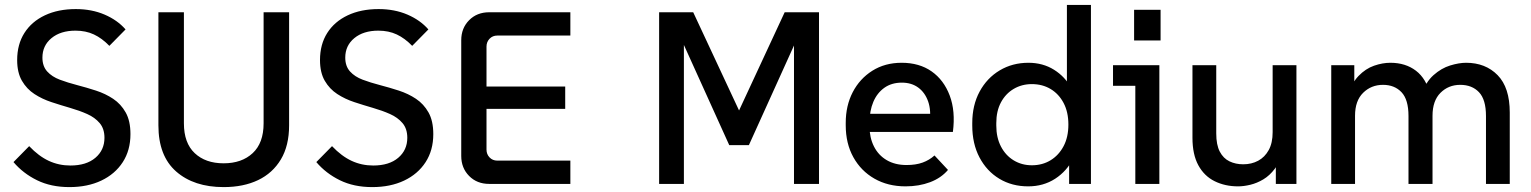

<svg xmlns="http://www.w3.org/2000/svg" viewBox="-20 -750 6242 783"><path d="M263 13Q188 13 131 -15Q74 -43 35 -89L99 -154Q138 -113 179 -94Q220 -75 267 -75Q332 -75 369 -106.5Q406 -138 406 -188Q406 -225 386.5 -248Q367 -271 335.5 -285Q304 -299 266 -310Q228 -321 190 -333.5Q152 -346 120.5 -366.5Q89 -387 69.5 -420.5Q50 -454 50 -505Q50 -569 79.5 -615.5Q109 -662 163 -687.5Q217 -713 289 -713Q354 -713 406.5 -690.5Q459 -668 492 -630L426 -563Q396 -594 363 -609.5Q330 -625 288 -625Q227 -625 190 -594.5Q153 -564 153 -515Q153 -480 172.5 -458.5Q192 -437 224 -425Q256 -413 294.5 -403Q333 -393 371.5 -380.5Q410 -368 441.5 -347Q473 -326 492.5 -291.5Q512 -257 512 -203Q512 -137 480.5 -88.5Q449 -40 393 -13.5Q337 13 263 13Z M892 13Q771 13 698.5 -50.5Q626 -114 626 -239V-700H730V-247Q730 -167 774 -125.5Q818 -84 892 -84Q966 -84 1010.5 -125.5Q1055 -167 1055 -247V-700H1159V-239Q1159 -156 1125.5 -100Q1092 -44 1032.5 -15.5Q973 13 892 13Z M1498 13Q1423 13 1366 -15Q1309 -43 1270 -89L1334 -154Q1373 -113 1414 -94Q1455 -75 1502 -75Q1567 -75 1604 -106.5Q1641 -138 1641 -188Q1641 -225 1621.5 -248Q1602 -271 1570.5 -285Q1539 -299 1501 -310Q1463 -321 1425 -333.5Q1387 -346 1355.5 -366.5Q1324 -387 1304.5 -420.5Q1285 -454 1285 -505Q1285 -569 1314.5 -615.5Q1344 -662 1398 -687.5Q1452 -713 1524 -713Q1589 -713 1641.5 -690.5Q1694 -668 1727 -630L1661 -563Q1631 -594 1598 -609.5Q1565 -625 1523 -625Q1462 -625 1425 -594.5Q1388 -564 1388 -515Q1388 -480 1407.5 -458.5Q1427 -437 1459 -425Q1491 -413 1529.5 -403Q1568 -393 1606.5 -380.5Q1645 -368 1676.5 -347Q1708 -326 1727.5 -291.5Q1747 -257 1747 -203Q1747 -137 1715.5 -88.5Q1684 -40 1628 -13.5Q1572 13 1498 13Z M1975 0Q1925 0 1893 -32.5Q1861 -65 1861 -114V-586Q1861 -635 1893 -667.5Q1925 -700 1975 -700H2306V-605H2008Q1989 -605 1976.5 -592Q1964 -579 1964 -560V-140Q1964 -121 1976.5 -108Q1989 -95 2008 -95H2306V0ZM1912 -306V-397H2285V-306Z M2668 0V-700H2807L3018 -248H2970L3180 -700H3320V0H3218V-645L3254 -644L3034 -158H2954L2734 -644L2769 -645V0Z M3673 10Q3601 10 3546 -21.5Q3491 -53 3460 -109Q3429 -165 3429 -239V-249Q3429 -319 3457.5 -374Q3486 -429 3537.5 -461.5Q3589 -494 3657 -494Q3729 -494 3779 -459Q3829 -424 3853 -360.5Q3877 -297 3866 -212H3499V-286H3815L3771 -247Q3778 -300 3765 -336.5Q3752 -373 3724.5 -393Q3697 -413 3658 -413Q3616 -413 3586.5 -392Q3557 -371 3541.5 -334.5Q3526 -298 3526 -249V-234Q3526 -189 3544 -153Q3562 -117 3596 -97Q3630 -77 3677 -77Q3715 -77 3742.5 -87Q3770 -97 3791 -116L3846 -57Q3818 -24 3773 -7Q3728 10 3673 10Z M4173 10Q4107 10 4055.5 -21Q4004 -52 3974.5 -108Q3945 -164 3945 -238V-248Q3945 -321 3975 -376.5Q4005 -432 4057 -463Q4109 -494 4174 -494Q4233 -494 4278.5 -465.5Q4324 -437 4350 -389L4331 -366V-730H4429V0H4340V-127L4359 -107Q4331 -52 4283 -21Q4235 10 4173 10ZM4188 -76Q4231 -76 4264.5 -96.5Q4298 -117 4317.5 -154Q4337 -191 4337 -242Q4337 -293 4317.5 -330Q4298 -367 4264.5 -387Q4231 -407 4188 -407Q4147 -407 4114 -387.5Q4081 -368 4062 -332.5Q4043 -297 4043 -248V-238Q4043 -189 4062 -152.5Q4081 -116 4114 -96Q4147 -76 4188 -76Z M4610 0V-444L4654 -400H4519V-484H4708V0ZM4605 -585V-710H4713V-585Z M5029 10Q4976 10 4933.5 -11Q4891 -32 4867 -76Q4843 -120 4843 -188V-484H4940V-206Q4940 -159 4954.5 -131.5Q4969 -104 4994 -92Q5019 -80 5050 -80Q5084 -80 5111 -94.5Q5138 -109 5154 -138Q5170 -167 5170 -211V-484H5267V0H5183V-132H5210Q5200 -90 5179 -62Q5158 -34 5132 -18.5Q5106 -3 5079 3.5Q5052 10 5029 10Z M5409 0V-484H5503V-354L5477 -355Q5491 -410 5520 -440Q5549 -470 5583.5 -482Q5618 -494 5650 -494Q5712 -494 5754.5 -461.5Q5797 -429 5813 -363H5776Q5794 -415 5826 -443.5Q5858 -472 5894 -483Q5930 -494 5959 -494Q6038 -494 6087.5 -443.5Q6137 -393 6137 -291V0H6040V-277Q6040 -344 6011.5 -374Q5983 -404 5935 -404Q5887 -404 5854.5 -371.5Q5822 -339 5822 -278V0H5724V-277Q5724 -344 5695.5 -374Q5667 -404 5620 -404Q5572 -404 5539 -371.5Q5506 -339 5506 -278V0Z"/></svg>

Font: SUSE Medium
Style: Regular
Weight: 500
Designer: Rene Bieder
Foundry: SUSE
Version: Version 1.000